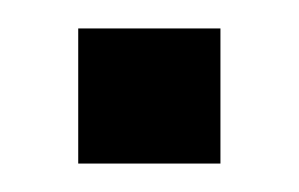

<svg xmlns="http://www.w3.org/2000/svg" viewBox="-20 -415 210 135"><path d="M35 -300V-395H135V-300Z"/></svg>

Font: TASA Orbiter Display
Style: Regular
Weight: 400
Designer: Weizhong Zhang
Version: Version 1.000;Glyphs 3.1.2 (3151)